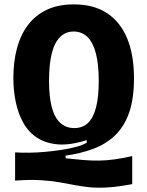

<svg xmlns="http://www.w3.org/2000/svg" viewBox="-20 -693 673 877"><path d="M584 148Q520 160 473.5 163Q427 166 391 162.5Q355 159 321.5 152.5Q288 146 250.5 139.5Q213 133 165 130Q117 127 49 132V3Q78 5 114 4.5Q150 4 187.5 0.5Q225 -3 261.5 -8.5Q298 -14 327.5 -22Q357 -30 376 -41V-53Q301 -29 245 -33.5Q189 -38 149.5 -64Q110 -90 86.5 -132Q63 -174 52 -227Q41 -280 41 -337Q41 -411 57.5 -472.5Q74 -534 108 -579Q142 -624 194 -648.5Q246 -673 318 -673Q407 -673 468 -633.5Q529 -594 560.5 -518.5Q592 -443 592 -336Q592 -242 570 -179Q548 -116 507 -76Q466 -36 408 -14Q350 8 279 18L280 30Q325 35 362 38Q399 41 433 40.5Q467 40 503 35Q539 30 584 20ZM319 -108Q358 -108 382.5 -132Q407 -156 419 -203.5Q431 -251 431 -323Q431 -399 418 -449Q405 -499 379.5 -524Q354 -549 316 -549Q280 -549 254.5 -524Q229 -499 216.5 -449Q204 -399 204 -323Q204 -251 216.5 -203.5Q229 -156 255 -132Q281 -108 319 -108Z"/></svg>

Font: Bricolage Grotesque SemiCondensed ExtraBold
Style: Regular
Weight: 800
Width: 4
Designer: Mathieu Triay
Foundry: Atelier Triay
Version: Version 1.001;gftools[0.9.33.dev8+g029e19f]